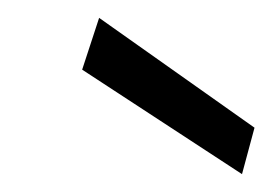

<svg xmlns="http://www.w3.org/2000/svg" viewBox="-20 -739 305 215"><path d="M251 -544 72 -661 91 -719 265 -596Z"/></svg>

Font: DM Sans 16pt Light
Style: Italic
Weight: 300
Italic angle: -10°
Version: Version 4.004;gftools[0.9.30]